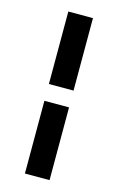

<svg xmlns="http://www.w3.org/2000/svg" viewBox="-100 -714 435 706"><g transform="rotate(15 117.0 -361.5)"><path d="M69.8 -394V-669.9H163.6V-394ZM69.8 -53.2V-330.1H163.6V-53.2Z"/></g></svg>

Font: Elstob 6pt SemiBold
Style: Regular
Weight: 600
Designer: Peter S. Baker
Version: Version 1.015